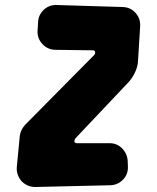

<svg xmlns="http://www.w3.org/2000/svg" viewBox="-20 -745 627 767"><path d="M531 -496Q529 -475 517.5 -452Q506 -429 489 -412L282 -193Q276 -185 277.5 -179Q279 -173 287 -173H418Q447 -173 467.5 -152.5Q488 -132 490 -103L491 -79Q492 -49 471.5 -27.5Q451 -6 421 -5L121 2Q105 2 91 -4Q77 -10 67 -20.5Q57 -31 51.5 -45.5Q46 -60 47 -76L59 -202Q62 -226 80 -246L356 -525Q361 -530 360 -537Q359 -544 351 -544L200 -546Q170 -547 149.5 -569Q129 -591 130 -620L132 -655Q133 -685 154.5 -705.5Q176 -726 206 -725L470 -717Q501 -716 521 -694Q541 -672 540 -642Z"/></svg>

Font: d puntillas B to tiptoe
Style: Regular
Weight: 400
Designer: deFharo
Foundry: deFharo.com
Version: Version 1.001 2012